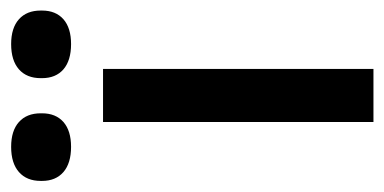

<svg xmlns="http://www.w3.org/2000/svg" viewBox="-262 -512 710 355"><g transform="rotate(-90 93.5 -335.0)"><path d="M44.9 -500H143.1V0H44.9ZM-64 -612.8V-615.2Q-64 -641.1 -47.6 -655.5Q-31.2 -669.9 -1 -669.9Q28.8 -669.9 44.9 -655.5Q61 -641.1 61 -615.2V-612.8Q61 -587.4 44.9 -573.2Q28.8 -559.1 -1 -559.1Q-31.2 -559.1 -47.6 -573.2Q-64 -587.4 -64 -612.8ZM126 -612.8V-615.2Q126 -641.1 142.3 -655.5Q158.7 -669.9 189 -669.9Q218.8 -669.9 234.9 -655.5Q251 -641.1 251 -615.2V-612.8Q251 -587.4 234.9 -573.2Q218.8 -559.1 189 -559.1Q158.7 -559.1 142.3 -573.2Q126 -587.4 126 -612.8Z"/></g></svg>

Font: LT Wave
Style: Regular
Weight: 400
Designer: Daniel Lyons
Version: Version 2.5 (Glyphs App)